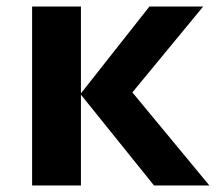

<svg xmlns="http://www.w3.org/2000/svg" viewBox="-20 -566 659 586"><path d="M436 -546H600L384 -284L619 0H450L227 -277V0H78V-546H227V-281Z"/></svg>

Font: Noto IKEA Latin
Style: Bold
Weight: 700
Designer: Monotype Design Team
Foundry: Monotype Imaging Inc.
Version: Version 1.0